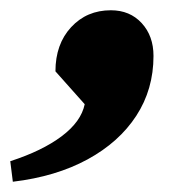

<svg xmlns="http://www.w3.org/2000/svg" viewBox="-117 -203 351 374"><path d="M-92 151 -97 111Q-35 91 3 62.5Q41 34 48 0L-9 -64Q-9 -117 21.5 -150Q52 -183 99 -183Q136 -183 159 -158Q182 -133 182 -94Q182 -29 148.5 22.5Q115 74 53.5 107.5Q-8 141 -92 151Z"/></svg>

Font: Platypi ExtraBold
Style: Italic
Weight: 800
Italic angle: -13°
Designer: David Sargent
Foundry: Bolt Cutter Type
Version: Version 1.200; ttfautohint (v1.8.4.7-5d5b)